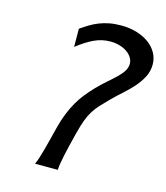

<svg xmlns="http://www.w3.org/2000/svg" viewBox="-107 -792 755 875"><g transform="rotate(15 270.5 -355.0)"><path d="M173.8 -646Q194.3 -660.2 213.6 -671.9Q232.9 -683.6 254.6 -692.1Q276.4 -700.7 301.5 -705.6Q326.7 -710.4 358.4 -710.4Q397 -710.4 430.2 -700.4Q463.4 -690.4 488 -672.6Q512.7 -654.8 526.9 -629.9Q541 -605 541 -575.2Q541 -543 526.6 -515.4Q512.2 -487.8 490.5 -463.4Q468.8 -439 443.1 -416.3Q417.5 -393.6 394.5 -370.6Q371.6 -347.7 355.2 -329.8Q338.9 -312 326.7 -292.5Q314.5 -272.9 304.9 -247.6Q295.4 -222.2 285.6 -184.1Q276.9 -148.9 270 -121.1Q263.2 -93.3 258.5 -71Q253.9 -48.8 251 -31.5Q248 -14.2 247.6 0H140.1Q146.5 -14.2 152.1 -31.5Q157.7 -48.8 163.8 -71Q169.9 -93.3 177 -121.1Q184.1 -148.9 192.9 -184.1Q202.6 -222.2 215.1 -253.2Q227.5 -284.2 242.4 -310.1Q257.3 -335.9 275.1 -358.2Q293 -380.4 313.5 -401.9Q336.9 -426.3 359.6 -445.8Q382.3 -465.3 400.1 -482.4Q418 -499.5 428.7 -516.1Q439.5 -532.7 439.5 -551.8Q439.5 -566.4 431.2 -580.1Q422.9 -593.8 408.2 -604.2Q393.6 -614.7 373 -620.8Q352.5 -627 328.1 -627Q288.1 -627 251.5 -609.6Q214.8 -592.3 174.3 -560.1Z"/></g></svg>

Font: Andika New Basic
Style: Italic
Weight: 400
Italic angle: -14°
Designer: Victor Gaultney, Annie Olsen, Julie Remington, Don Collingsworth, Eric Hays
Foundry: SIL International
Version: Version 5.500